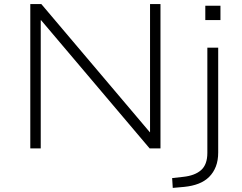

<svg xmlns="http://www.w3.org/2000/svg" viewBox="-20 -725 1184 938"><path d="M128 0V-705H182L712 -79H713V-705H764V0H711L181 -626H179V0ZM983 -627V-697H1057V-627ZM824 193 821 145 875 139Q932 133 962.5 106Q993 79 993 22V-492H1046V20Q1046 59 1034.5 88.5Q1023 118 1002 139Q981 160 950.5 172Q920 184 880 188Z"/></svg>

Font: Nunito Sans 7pt SemiExpanded ExtraLight
Style: Regular
Weight: 250
Width: 6
Designer: Vernon Adams
Foundry: Vernon Adams
Version: Version 3.101;gftools[0.9.27]